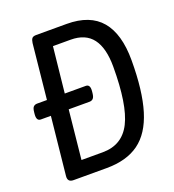

<svg xmlns="http://www.w3.org/2000/svg" viewBox="-128 -800 817 901"><g transform="rotate(-20 280.0 -350.0)"><path d="M86 0Q56 0 59 -30L89 -320H39Q17 -320 20 -353L21 -363Q23 -383 30 -389.5Q37 -396 48 -396H97L125 -670Q127 -685 132.5 -692.5Q138 -700 154 -700H306Q422 -700 478 -633.5Q534 -567 534 -436Q534 -283 504.5 -186.5Q475 -90 413 -45Q351 0 251 0ZM153 -76H259Q357 -76 400 -161.5Q443 -247 443 -437Q443 -530 407.5 -577Q372 -624 298 -624H210L186 -396H291Q313 -396 310 -363L309 -353Q307 -334 300 -327Q293 -320 282 -320H178Z"/></g></svg>

Font: Asap Condensed Condensed Regular
Style: Italic
Weight: 400
Width: 3
Italic angle: -6°
Designer: Pablo Cosgaya
Foundry: Omnibus-Type
Version: Version 3.001; ttfautohint (v1.8.4.7-5d5b)